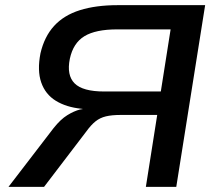

<svg xmlns="http://www.w3.org/2000/svg" viewBox="-20 -725 856 745"><path d="M13 0 188 -228Q215 -262 241 -278Q267 -294 290 -300L302 -302L296 -303Q237 -309 196.5 -334Q156 -359 140 -405Q124 -451 137 -518Q152 -583 190 -624.5Q228 -666 290 -685.5Q352 -705 437 -705H776L664 0H546L590 -279H449Q414 -279 391 -273.5Q368 -268 350.5 -254Q333 -240 315 -215L151 0ZM384 -370H604L642 -611H435Q351 -611 307.5 -584.5Q264 -558 251 -497Q238 -433 269.5 -401.5Q301 -370 384 -370Z"/></svg>

Font: Nunito Sans 7pt SemiExpanded SemiBold
Style: Italic
Weight: 600
Width: 6
Italic angle: -9°
Designer: Vernon Adams
Foundry: Vernon Adams
Version: Version 3.101;gftools[0.9.27]